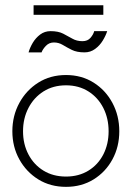

<svg xmlns="http://www.w3.org/2000/svg" viewBox="-20 -714 532 746"><path d="M236.5 12Q175.5 12 128.8 -17Q82 -46 55 -95Q28 -144 28 -204Q28 -264 55 -313.8Q82 -363.5 128.8 -393Q175.5 -422.5 236.5 -422.5Q297 -422.5 343.8 -393Q390.5 -363.5 417 -313.8Q443.5 -264 443.5 -204Q443.5 -144 417 -95Q390.5 -46 343.8 -17Q297 12 236.5 12ZM236.5 -28Q286 -28 323.5 -51Q361 -74 381.5 -114Q402 -154 402 -204Q402 -254 381.5 -294.5Q361 -335 323.5 -358.8Q286 -382.5 236.5 -382.5Q186.5 -382.5 149 -358.8Q111.5 -335 90.5 -294.5Q69.5 -254 69.5 -204Q69.5 -154 90.5 -114Q111.5 -74 149 -51Q186.5 -28 236.5 -28ZM91 -510.5Q96 -528.5 107.2 -547.5Q118.5 -566.5 136 -579.8Q153.5 -593 176.5 -593Q206.5 -593 225.5 -583.2Q244.5 -573.5 261.2 -563.8Q278 -554 300.5 -554Q320.5 -554 331.8 -567.2Q343 -580.5 346 -593H396.5Q391 -575.5 379.2 -556.2Q367.5 -537 349.5 -523.8Q331.5 -510.5 308.5 -510.5Q278.5 -510.5 259 -520.2Q239.5 -530 223.8 -539.5Q208 -549 189.5 -549Q171 -549 158.5 -536Q146 -523 141.5 -510.5ZM110.5 -656.5V-693.5H381.5V-656.5Z"/></svg>

Font: League Spartan Thin ExtraLight
Style: Regular
Weight: 250
Version: Version 2.002